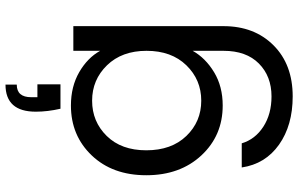

<svg xmlns="http://www.w3.org/2000/svg" viewBox="-218 -624 1111 716"><g transform="rotate(-90 338.0 -265.5)"><path d="M382 -596H291Q280 -644 280 -688Q280 -801 381 -801V-759Q334 -759 334 -705V-682H382ZM303 -557Q374 -557 427.5 -526Q481 -495 507 -448V-548H599V12Q599 127 527.5 198.5Q456 270 337 270Q229 270 157 219Q85 168 72 80H162Q177 130 224 160.5Q271 191 337 191Q412 191 459.5 144Q507 97 507 12V-103Q480 -55 427 -23Q374 9 303 9Q191 9 117 -70.5Q43 -150 43 -276Q43 -402 117 -479.5Q191 -557 303 -557ZM507 -275Q507 -367 453 -422.5Q399 -478 321 -478Q243 -478 189.5 -423.5Q136 -369 136 -276Q136 -182 189.5 -126.5Q243 -71 321 -71Q399 -71 453 -126.5Q507 -182 507 -275Z"/></g></svg>

Font: SVN-Poppins
Style: Regular
Weight: 400
Designer: Ninad Kale (Devanagari), Jonny Pinhorn (Latin)
Foundry: Indian Type Foundry
Version: Version 3.002 2017